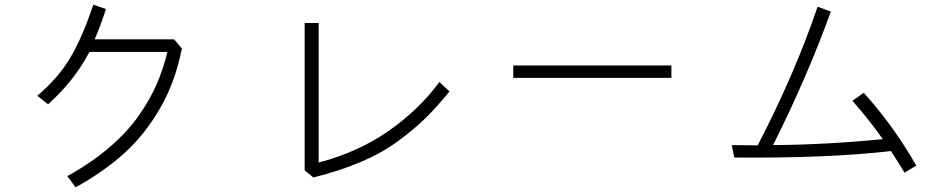

<svg xmlns="http://www.w3.org/2000/svg" viewBox="-20 -765 4040 817"><path d="M138.7 -357.4Q228.5 -433.6 279.8 -520.5Q331.1 -607.4 377 -745.1L430.7 -726.6Q408.2 -655.3 382.8 -597.7H720.7L753.9 -558.6Q726.6 -418 661.6 -305.2Q596.7 -192.4 509.8 -113.8Q422.9 -35.2 301.8 32.2L266.6 -15.6Q369.1 -72.3 445.8 -138.2Q522.5 -204.1 570.8 -273.4Q619.1 -342.8 647 -407.2Q674.8 -471.7 692.4 -543.9H360.4Q295.9 -420.9 184.6 -321.3Z M1276.4 -40V-667H1335.9V-73.2Q1505.9 -118.2 1635.3 -209Q1764.6 -299.8 1849.6 -416L1892.6 -376Q1837.9 -308.6 1790 -261.7Q1742.2 -214.8 1673.8 -164.6Q1605.5 -114.3 1516.1 -76.2Q1426.8 -38.1 1313.5 -9.8Z M2164.1 -433.6V-486.3H2836.9V-433.6Z M3093.8 -147.5Q3115.2 -147.5 3152.3 -147Q3189.5 -146.5 3204.1 -146.5Q3361.3 -449.2 3459 -736.3L3515.6 -715.8Q3413.1 -433.6 3269.5 -147.5Q3499 -149.4 3736.3 -172.9Q3686.5 -245.1 3607.4 -335.9L3655.3 -370.1Q3781.2 -231.4 3878.9 -60.5L3829.1 -30.3Q3824.2 -38.1 3804.2 -70.3Q3784.2 -102.5 3771.5 -122.1Q3494.1 -90.8 3104.5 -94.7Z"/></svg>

Font: Gothic A1 Light
Style: Regular
Weight: 300
Version: Version 2.50